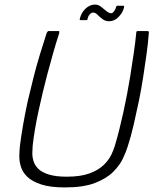

<svg xmlns="http://www.w3.org/2000/svg" viewBox="-20 -809 673 840"><path d="M264 11Q200 11 160.5 -2Q121 -15 100 -35Q79 -55 71.5 -79.5Q64 -104 64.5 -127Q65 -150 67 -169Q72 -211 81 -262.5Q90 -314 101 -365Q113 -415 126 -467.5Q139 -520 154.5 -570.5Q170 -621 184 -664Q185 -667 187.5 -670Q190 -673 192 -673Q203 -673 213.5 -673Q224 -673 235 -673Q239 -673 239.5 -671.5Q240 -670 239 -664Q226 -624 213 -578.5Q200 -533 187 -484Q166 -404 148.5 -323Q131 -242 123 -173Q122 -159 121.5 -141Q121 -123 126.5 -104.5Q132 -86 147.5 -70.5Q163 -55 193.5 -45.5Q224 -36 272 -36Q333 -36 372 -50.5Q411 -65 433.5 -87Q456 -109 467 -132Q478 -155 483 -173Q503 -241 520 -319Q537 -397 550 -477Q558 -528 565 -575.5Q572 -623 576 -664Q576 -670 577.5 -671.5Q579 -673 583 -673Q594 -673 604.5 -673Q615 -673 626 -673Q630 -673 631 -670Q632 -667 631 -664Q628 -621 621 -571Q614 -521 606 -469.5Q598 -418 588 -369Q577 -316 565 -264Q553 -212 539 -169Q532 -146 518 -116Q504 -86 475 -57Q446 -28 395.5 -8.5Q345 11 264 11ZM333 -721Q327 -721 329 -726Q335 -753 354 -771Q373 -789 396 -789Q410 -789 422 -779.5Q434 -770 445.5 -760.5Q457 -751 466 -751Q472 -751 478.5 -759Q485 -767 488 -778Q489 -784 493 -784H519Q524 -784 523 -778Q518 -755 499.5 -735.5Q481 -716 457 -716Q441 -716 428.5 -725.5Q416 -735 406.5 -744.5Q397 -754 388 -754Q379 -754 372 -745.5Q365 -737 363 -726Q363 -721 358 -721Z"/></svg>

Font: Glory Thin Light
Style: Italic
Weight: 300
Italic angle: -12°
Version: Version 1.011